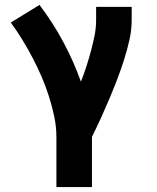

<svg xmlns="http://www.w3.org/2000/svg" viewBox="-20 -558 640 783"><path d="M210 205V0Q210 -42 201 -84Q192 -126 179 -166.5Q166 -207 149.5 -245.5Q133 -284 113 -322Q93 -360 71 -396Q49 -432 24 -466L141 -538Q195 -467 237.5 -388Q280 -309 310 -225Q322 -255 332 -286Q342 -317 350.5 -348.5Q359 -380 365.5 -412Q372 -444 372 -477V-530H517V-477Q517 -435 507.5 -393.5Q498 -352 485 -311.5Q472 -271 457 -232Q442 -193 425.5 -154Q409 -115 391.5 -76.5Q374 -38 355 0V205Z"/></svg>

Font: Iosevka Curly Slab HvEx
Style: Regular
Weight: 900
Width: 7
Monospace: yes
Designer: Belleve Invis
Foundry: Belleve Invis
Version: Version 11.1.0; ttfautohint (v1.8.3)